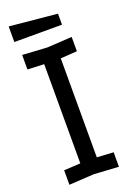

<svg xmlns="http://www.w3.org/2000/svg" viewBox="-164 -923 668 984"><g transform="rotate(-20 170.0 -430.5)"><path d="M35 4V-75L125 -80V-621L35 -625V-704L170 -696L305 -704V-626L215 -620V-80L305 -75V4L170 -4ZM280 -780H20V-865L280 -840Z"/></g></svg>

Font: Tektur SemiCondensed
Style: Regular
Weight: 400
Width: 4
Designer: Adam Jagosz
Foundry: Adam Jagosz
Version: Version 1.005;gftools[0.9.30]